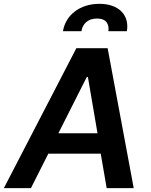

<svg xmlns="http://www.w3.org/2000/svg" viewBox="-41 -978 785 998"><path d="M119.7 0 210.2 -179.3H482.6L513.5 0H654.1L518.5 -727.3H355.8L-21 0ZM262.4 -285.2 410.2 -578.1H415.8L465.9 -285.2ZM286.2 -815.7H382.5C387.1 -849.8 411.9 -881.7 463.4 -881.7C513.1 -881.7 527.3 -850.9 522.4 -815.7H618.6C632.5 -898.8 577.4 -958.1 475.5 -958.1C372.9 -958.1 299.7 -898.8 286.2 -815.7Z"/></svg>

Font: Margiela Sans Semi Bold
Style: Italic
Weight: 600
Italic angle: -9.39999°
Designer: Stefan Endress, Andreas Faust
Version: Version 1.100;FEAKit 1.0